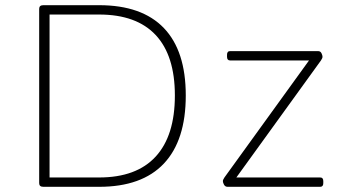

<svg xmlns="http://www.w3.org/2000/svg" viewBox="-20 -720 1339 740"><path d="M147 0Q131 0 131 -14V-686Q131 -700 147 -700H362Q527 -700 611.5 -612Q696 -524 696 -352Q696 -179 611.5 -89.5Q527 0 362 0ZM171 -36H362Q506 -36 580 -116.5Q654 -197 654 -352Q654 -506 580 -585Q506 -664 362 -664H171ZM857 0Q848 0 843.5 -8Q839 -16 839 -22Q839 -27 845 -36L1171 -487H867Q855 -487 855 -501V-509Q855 -523 867 -523H1206Q1215 -523 1219 -515Q1223 -507 1223 -501Q1223 -496 1217 -487L891 -36H1214Q1226 -36 1226 -22V-14Q1226 0 1214 0Z"/></svg>

Font: Asap Semi Expanded Thin
Style: Regular
Weight: 100
Width: 6
Designer: Pablo Cosgaya
Foundry: Omnibus-Type
Version: Version 3.001; ttfautohint (v1.8.4.7-5d5b)